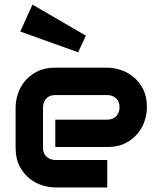

<svg xmlns="http://www.w3.org/2000/svg" viewBox="-20 -826 693 846"><path d="M627.4 -353Q627.4 -326.7 618.2 -296.1Q608.9 -265.6 588.1 -239.5Q567.4 -213.4 533.9 -195.8Q500.5 -178.2 452.6 -178.2H223.6V-298.8H452.6Q478.5 -298.8 492.7 -314.7Q506.8 -330.6 506.8 -354Q506.8 -378.9 491 -393.1Q475.1 -407.2 452.6 -407.2H223.6Q197.8 -407.2 183.6 -391.4Q169.4 -375.5 169.4 -352.1V-174.8Q169.4 -149.4 185.3 -135.3Q201.2 -121.1 224.6 -121.1H452.6V0H223.6Q197.3 0 166.7 -9.3Q136.2 -18.6 110.1 -39.3Q84 -60.1 66.4 -93.5Q48.8 -127 48.8 -174.8V-353Q48.8 -379.4 58.1 -409.9Q67.4 -440.4 88.1 -466.6Q108.9 -492.7 142.3 -510.3Q175.8 -527.8 223.6 -527.8H452.6Q479 -527.8 509.5 -518.6Q540 -509.3 566.2 -488.5Q592.3 -467.8 609.9 -434.3Q627.4 -400.9 627.4 -353ZM123 -805.7 358.4 -668.9 324.2 -595.7 69.3 -687Z"/></svg>

Font: Audiowide
Style: Regular
Weight: 400
Version: Version 1.003